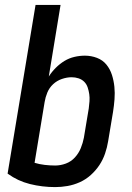

<svg xmlns="http://www.w3.org/2000/svg" viewBox="-20 -755 540 783"><path d="M205 8Q152 8 102 -4.5Q52 -17 11 -47L125 -735H227L179 -443Q191 -462 207.5 -478.5Q224 -495 243 -506.5Q262 -518 283.5 -523Q305 -528 326 -528Q352 -528 375.5 -519Q399 -510 414 -491.5Q429 -473 436.5 -449.5Q444 -426 446.5 -401Q449 -376 447 -350Q445 -324 441 -299L421 -179Q417 -154 408.5 -129Q400 -104 385.5 -82Q371 -60 350.5 -41.5Q330 -23 305.5 -12Q281 -1 255.5 3.5Q230 8 205 8ZM205 -80Q227 -80 248.5 -88Q270 -96 285.5 -113Q301 -130 309.5 -151Q318 -172 322 -193L342 -313Q344 -328 345 -342.5Q346 -357 344 -371Q342 -385 337.5 -398.5Q333 -412 323.5 -421.5Q314 -431 300.5 -435.5Q287 -440 272 -440Q253 -440 232.5 -433Q212 -426 196.5 -411.5Q181 -397 173 -377.5Q165 -358 162 -339L121 -91Q141 -85 162.5 -82.5Q184 -80 205 -80Z"/></svg>

Font: Iosevka SS18 Semibold
Style: Italic
Weight: 600
Italic angle: -9°
Monospace: yes
Designer: Belleve Invis
Foundry: Belleve Invis
Version: Version 25.1.1; ttfautohint (v1.8.4)